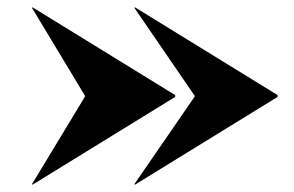

<svg xmlns="http://www.w3.org/2000/svg" viewBox="-20 -650 804 525"><path d="M213 -387 67.5 -628.5 69 -630 459 -390V-385L69 -145L67.5 -146.5ZM513 -387 347.5 -628.5 349 -630 739 -390V-385L349 -145L347.5 -146.5Z"/></svg>

Font: Bodoni* 72pt Fatface
Style: Regular
Weight: 900
Version: Version 2.3